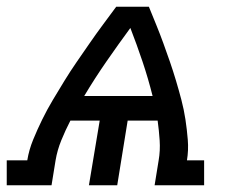

<svg xmlns="http://www.w3.org/2000/svg" viewBox="-62 -550 682 570"><path d="M-42 0V-74H19Q24 -105 36.5 -135.5Q49 -166 63.5 -195.5Q78 -225 95 -253.5Q112 -282 129.5 -310.5Q147 -339 166 -366.5Q185 -394 204 -421.5Q223 -449 243 -476Q263 -503 283 -530H380Q391 -503 402 -476Q413 -449 423 -421.5Q433 -394 442.5 -366.5Q452 -339 460.5 -310.5Q469 -282 476.5 -253.5Q484 -225 488.5 -195.5Q493 -166 495.5 -135Q498 -104 493 -74H544V0H397L409 -74Q414 -103 412 -133Q410 -163 406 -192H317L286 0H202L234 -192H147Q132 -163 120 -133.5Q108 -104 103 -74L91 0ZM188 -265H391Q378 -317 361 -367.5Q344 -418 325 -467Q289 -418 254 -367.5Q219 -317 188 -265Z"/></svg>

Font: Iosevka Curly Slab ExObl
Style: Regular
Weight: 400
Width: 7
Italic angle: -9°
Monospace: yes
Designer: Belleve Invis
Foundry: Belleve Invis
Version: Version 11.1.0; ttfautohint (v1.8.3)